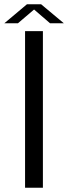

<svg xmlns="http://www.w3.org/2000/svg" viewBox="-44 -884 320 904"><path d="M74 0V-737.5H158V0ZM-23.5 -774.5 83 -864H149.5L256.5 -774.5H191.5L104 -850H129L40.5 -774.5Z"/></svg>

Font: Epilogue
Style: Regular
Weight: 400
Designer: Tyler Finck
Foundry: Etcetera Type Co
Version: Version 2.112